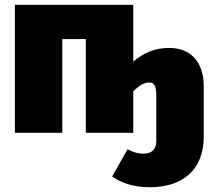

<svg xmlns="http://www.w3.org/2000/svg" viewBox="-20 -554 890 801"><path d="M686 -354C627 -354 581 -335 536 -297V-534H42V0H240V-391H338V0H536V-173C559 -196 581 -210 602 -210C620 -210 632 -200 632 -158V34C632 69 613 87 580 87C552 87 536 80 512 69L448 182C484 208 533 227 606 227C739 227 830 157 830 16V-194C830 -296 775 -354 686 -354Z"/></svg>

Font: Fira Sans Heavy
Style: Regular
Weight: 900
Designer: bBox Type GmbH & Carrois Corporate GbR & Edenspiekermann AG
Foundry: bBox Type GmbH & Carrois Corporate GbR & Edenspiekermann AG
Version: Version 4.300;PS 004.300;hotconv 1.0.88;makeotf.lib2.5.64775